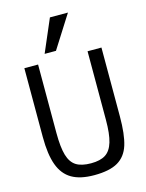

<svg xmlns="http://www.w3.org/2000/svg" viewBox="-143 -1069 885 1162"><g transform="rotate(-15 300.0 -488.0)"><path d="M58 -296V-727H144V-298.5Q144 -208 158.8 -158.2Q173.5 -108.5 207 -87.5Q240.5 -66.5 300 -66.5Q357.5 -66.5 390.5 -87.5Q423.5 -108.5 438.8 -158.8Q454 -209 454 -298.5V-727H541V-296Q541 -182.5 520.8 -117.8Q500.5 -53 448.5 -22.5Q396.5 8 300 8Q212.5 8 159.8 -22.8Q107 -53.5 82.5 -120Q58 -186.5 58 -296ZM199 -779 287 -984H400L270 -779Z"/></g></svg>

Font: JuliaMono Latin
Style: Regular
Weight: 400
Monospace: yes
Designer: cormullion
Foundry: corm
Version: Version 0.049; ttfautohint (v1.8.4)